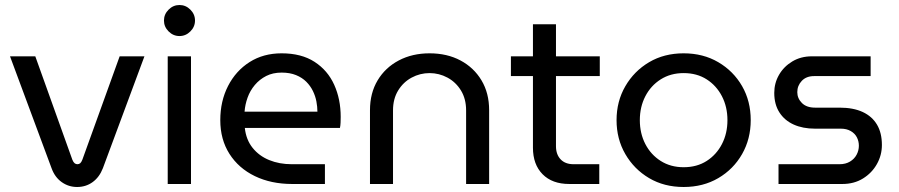

<svg xmlns="http://www.w3.org/2000/svg" viewBox="-20 -735 3591 767"><path d="M288 12Q254 12 226.5 -7.5Q199 -27 186 -63L20 -510H121L269 -97Q273 -87 278 -83Q283 -79 289 -79Q296 -79 300.5 -83Q305 -87 309 -97L458 -510H557L391 -63Q377 -27 350 -7.5Q323 12 288 12Z M650 0V-510H743V0ZM697 -591Q672 -591 653.5 -609.5Q635 -628 635 -653Q635 -678 653.5 -696.5Q672 -715 697 -715Q722 -715 740.5 -696.5Q759 -678 759 -653Q759 -628 740.5 -609.5Q722 -591 697 -591Z M1147 0Q1063 0 998 -31.5Q933 -63 896.5 -120.5Q860 -178 860 -255Q860 -331 891 -391.5Q922 -452 977 -487Q1032 -522 1105 -522Q1184 -522 1236.5 -488Q1289 -454 1315 -396.5Q1341 -339 1341 -268Q1341 -257 1340.5 -245Q1340 -233 1338 -224H958Q963 -177 989 -144.5Q1015 -112 1055.5 -95.5Q1096 -79 1145 -79H1278V0ZM957 -289H1248Q1248 -308 1244 -329.5Q1240 -351 1230 -371.5Q1220 -392 1203.5 -408.5Q1187 -425 1162.5 -435Q1138 -445 1105 -445Q1070 -445 1043.5 -431.5Q1017 -418 998 -395.5Q979 -373 969 -345Q959 -317 957 -289Z M1458 0V-295Q1458 -363 1488.5 -414Q1519 -465 1573 -493.5Q1627 -522 1696 -522Q1766 -522 1819.5 -493.5Q1873 -465 1903.5 -414Q1934 -363 1934 -295V0H1842V-294Q1842 -340 1821.5 -373.5Q1801 -407 1767.5 -425Q1734 -443 1696 -443Q1658 -443 1624.5 -425Q1591 -407 1570.5 -373.5Q1550 -340 1550 -294V0Z M2254 0Q2186 0 2147.5 -39Q2109 -78 2109 -145V-638H2201V-151Q2201 -118 2219.5 -98.5Q2238 -79 2271 -79H2374V0ZM2021 -431V-510H2376V-431Z M2711 12Q2633 12 2573 -23.5Q2513 -59 2478 -119.5Q2443 -180 2443 -255Q2443 -330 2478 -390.5Q2513 -451 2573 -486.5Q2633 -522 2711 -522Q2789 -522 2849.5 -486.5Q2910 -451 2944.5 -391Q2979 -331 2979 -255Q2979 -180 2944.5 -119.5Q2910 -59 2849.5 -23.5Q2789 12 2711 12ZM2711 -67Q2764 -67 2803 -92Q2842 -117 2864 -159.5Q2886 -202 2886 -255Q2886 -308 2864 -350.5Q2842 -393 2803 -418Q2764 -443 2711 -443Q2659 -443 2619.5 -418Q2580 -393 2558 -350.5Q2536 -308 2536 -255Q2536 -202 2558 -159.5Q2580 -117 2619.5 -92Q2659 -67 2711 -67Z M3090 0V-79H3334Q3358 -79 3375.5 -89.5Q3393 -100 3402 -117Q3411 -134 3411 -153Q3411 -171 3403 -186.5Q3395 -202 3378.5 -211.5Q3362 -221 3339 -221H3236Q3187 -221 3150.5 -237.5Q3114 -254 3093.5 -286Q3073 -318 3073 -364Q3073 -403 3092 -436Q3111 -469 3145 -489.5Q3179 -510 3223 -510H3458V-431H3232Q3201 -431 3183 -412Q3165 -393 3165 -367Q3165 -342 3183.5 -323.5Q3202 -305 3236 -305H3334Q3389 -305 3426.5 -287.5Q3464 -270 3483.5 -237Q3503 -204 3503 -156Q3503 -115 3483 -79.5Q3463 -44 3427.5 -22Q3392 0 3345 0Z"/></svg>

Font: MuseoModerno Thin
Style: Regular
Weight: 400
Version: Version 1.003